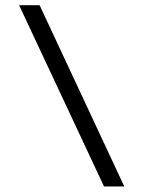

<svg xmlns="http://www.w3.org/2000/svg" viewBox="-20 -624 540 722"><path d="M128.9 -604.5 447.3 77.1H371.1L51.8 -604.5Z"/></svg>

Font: BabelStone Coelbren y Beirdd
Style: Regular
Weight: 400
Designer: Andrew West
Foundry: BabelStone
Version: Version 1.00;September 27, 2022